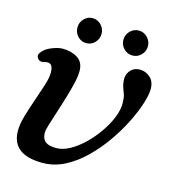

<svg xmlns="http://www.w3.org/2000/svg" viewBox="-106 -789 818 892"><g transform="rotate(15 303.0 -343.0)"><path d="M178 12Q30 12 30 -104Q30 -135 42 -176Q54 -217 69 -260Q84 -303 96 -340.5Q108 -378 108 -402Q108 -431 97 -440Q86 -449 67 -443Q46 -436 34.5 -450.5Q23 -465 36 -481Q51 -501 81.5 -513Q112 -525 133 -525Q175 -525 205 -506Q235 -487 235 -444Q235 -419 226.5 -383Q218 -347 206 -307.5Q194 -268 182 -231Q170 -194 161.5 -166.5Q153 -139 153 -128Q153 -98 169.5 -84.5Q186 -71 222 -71Q254 -71 288 -90Q322 -109 353.5 -139.5Q385 -170 411 -207.5Q437 -245 452 -282Q467 -319 467 -350Q467 -377 462 -392.5Q457 -408 452 -420Q447 -432 445 -450Q441 -482 458.5 -503Q476 -524 505 -524Q532 -524 554 -505Q576 -486 576 -449Q576 -422 562 -378Q548 -334 522 -282Q496 -230 460 -178.5Q424 -127 379.5 -83.5Q335 -40 284.5 -14Q234 12 178 12ZM453 -578Q429 -578 411.5 -595.5Q394 -613 394 -638Q394 -663 411.5 -680.5Q429 -698 453 -698Q477 -698 494.5 -680Q512 -662 512 -638Q512 -613 494.5 -595.5Q477 -578 453 -578ZM230 -578Q207 -578 190 -595.5Q173 -613 173 -638Q173 -663 190 -680.5Q207 -698 230 -698Q255 -698 272 -680Q289 -662 289 -638Q289 -613 272 -595.5Q255 -578 230 -578Z"/></g></svg>

Font: Zen Old Mincho Black
Style: Regular
Weight: 900
Designer: Yoshimichi Ohira
Foundry: Positype
Version: Version 1.001